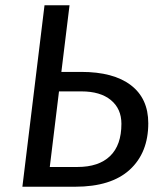

<svg xmlns="http://www.w3.org/2000/svg" viewBox="-20 -709 613 729"><path d="M213 -436H288Q411 -436 477 -385.5Q543 -335 543 -241Q543 -129 472.5 -64.5Q402 0 265 0H65L149 -689H244ZM274 -75Q355 -75 398 -116.5Q441 -158 441 -239Q441 -296 401 -329Q361 -362 289 -362H204L169 -75Z"/></svg>

Font: Yekcdsyqcyvpieeyorgstswgcgt
Style: Regular
Weight: 400
Italic angle: -8°
Designer: Carrois Corporate & Edenspiekermann
Foundry: Carrois Corporate GbR & Edenspiekermann AG
Version: Version 2.001